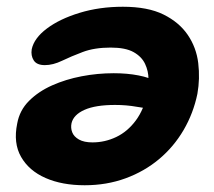

<svg xmlns="http://www.w3.org/2000/svg" viewBox="-20 -539 635 569"><path d="M231 10Q164 10 115 -11.5Q66 -33 42.5 -74Q19 -115 31 -173Q38 -212 66 -240Q94 -268 134.5 -286Q175 -304 222 -313Q269 -322 317 -322Q357 -322 390.5 -315.5Q424 -309 443.5 -297Q463 -285 459 -267Q456 -251 450.5 -234Q445 -217 430 -217Q416 -217 385.5 -222.5Q355 -228 321 -228Q263 -228 230.5 -213.5Q198 -199 192 -174Q189 -160 194 -147Q199 -134 214 -125.5Q229 -117 254 -117Q291 -117 324.5 -133Q358 -149 382.5 -182Q407 -215 417 -264Q420 -282 420 -305Q420 -328 410 -349.5Q400 -371 376 -384.5Q352 -398 308 -398Q260 -398 225.5 -385Q191 -372 164 -359Q137 -346 113 -346Q89 -346 80 -360Q71 -374 74 -393Q81 -426 119 -454.5Q157 -483 216 -501Q275 -519 344 -519Q418 -519 464.5 -496Q511 -473 536.5 -435.5Q562 -398 567.5 -352Q573 -306 565 -261Q553 -203 524 -153.5Q495 -104 451.5 -67.5Q408 -31 352 -10.5Q296 10 231 10Z"/></svg>

Font: Shantell Sans
Style: Bold Italic
Weight: 700
Italic angle: -11°
Designer: Stephen Nixon, Anya Danilova, Shantell Martin
Foundry: Arrow Type
Version: Version 1.011;[c5ecc13dd]